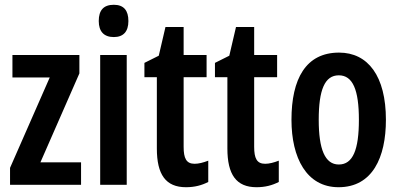

<svg xmlns="http://www.w3.org/2000/svg" viewBox="-20 -773 1673 803"><path d="M319 0V-94H149L312 -466V-543H32V-449H188L22 -71V0Z M456 -753C413 -753 393 -730 393 -685C393 -641 415 -618 456 -618C496 -618 517 -641 517 -685C517 -729 498 -753 456 -753ZM510 -543H399V0H510Z M794 -88C759 -88 748 -111 748 -159V-450H844V-543H748V-660H672L644 -540L584 -510V-450H636V-152C636 -43 673 10 758 10C794 10 824 2 851 -12V-101C830 -93 811 -88 794 -88Z M1089 -88C1054 -88 1043 -111 1043 -159V-450H1139V-543H1043V-660H967L939 -540L879 -510V-450H931V-152C931 -43 968 10 1053 10C1089 10 1119 2 1146 -12V-101C1125 -93 1106 -88 1089 -88Z M1594 -272C1594 -455 1519 -553 1398 -553C1259 -553 1199 -443 1199 -272C1199 -113 1262 10 1396 10C1538 10 1594 -115 1594 -272ZM1313 -272C1313 -397 1338 -458 1397 -458C1456 -458 1481 -396 1481 -272C1481 -147 1456 -85 1397 -85C1339 -85 1313 -149 1313 -272Z"/></svg>

Font: Noto Sans Georgian ExtraCondensed SemiBold
Style: Regular
Weight: 600
Width: 2
Designer: Monotype Design Team, Akaki Razmadze
Foundry: Google LLC
Version: Version 2.005